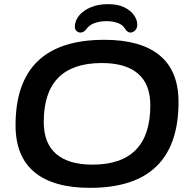

<svg xmlns="http://www.w3.org/2000/svg" viewBox="-20 -899 917 926"><path d="M414 7Q238 7 146.5 -68.5Q55 -144 55 -295Q55 -707 483 -707Q659 -707 750 -632Q841 -557 841 -407Q841 7 414 7ZM426 -105Q705 -105 705 -391Q705 -493 645.5 -544Q586 -595 471 -595Q191 -595 191 -311Q191 -208 251 -156.5Q311 -105 426 -105ZM368 -742Q357 -742 349 -749.5Q341 -757 341 -769Q341 -799 361.5 -824Q382 -849 418 -864Q454 -879 501 -879Q549 -879 580 -863.5Q611 -848 626.5 -825.5Q642 -803 642 -781Q642 -762 631.5 -752Q621 -742 609 -742Q595 -742 584 -759Q573 -779 548.5 -788Q524 -797 493 -797Q461 -797 435.5 -787.5Q410 -778 396 -758Q384 -742 368 -742Z"/></svg>

Font: Asap Expanded Expanded SemiBold
Style: Italic
Weight: 600
Width: 7
Italic angle: -6°
Designer: Pablo Cosgaya
Foundry: Omnibus-Type
Version: Version 3.001; ttfautohint (v1.8.4.7-5d5b)